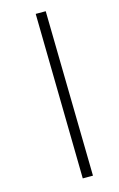

<svg xmlns="http://www.w3.org/2000/svg" viewBox="-134 -803 619 1000"><g transform="rotate(-15 175.5 -302.5)"><path d="M167 -748H221L237 143H182Z"/></g></svg>

Font: IBM Plex Serif
Style: Italic
Weight: 400
Italic angle: -14°
Designer: Mike Abbink, Paul van der Laan, Pieter van Rosmalen
Foundry: Bold Monday
Version: Version 3.001